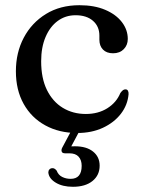

<svg xmlns="http://www.w3.org/2000/svg" viewBox="-20 -499 546 737"><path d="M470.5 -349.5Q470.5 -326 455 -310.2Q439.5 -294.5 414 -294.5Q389 -294.5 375.2 -308.8Q361.5 -323 361.5 -346.5V-362.5Q361.5 -397.5 337 -419Q312.5 -440.5 270 -440.5Q231.5 -440.5 201.8 -418.8Q172 -397 155 -357.2Q138 -317.5 138 -264Q138 -198.5 160.2 -153.5Q182.5 -108.5 221.2 -85Q260 -61.5 309.5 -61.5Q357 -61.5 392 -83.5Q427 -105.5 442 -142Q448 -150 452.2 -153Q456.5 -156 461.5 -156Q468.5 -156 471.2 -150.5Q474 -145 473.5 -137.5Q470 -96 444 -62.2Q418 -28.5 375 -8.5Q332 11.5 276.5 11.5Q207 11.5 153.8 -17.8Q100.5 -47 70.8 -100.2Q41 -153.5 41 -225.5Q41 -297 71.2 -354.2Q101.5 -411.5 156.2 -445.2Q211 -479 285 -479Q342.5 -479 384 -461.2Q425.5 -443.5 448 -414Q470.5 -384.5 470.5 -349.5ZM258 -5.5H290L249.5 70.5L230 64.5Q238 63.5 246.8 63Q255.5 62.5 267.5 62.5Q312 62.5 337.2 82.8Q362.5 103 362.5 137Q362.5 173.5 335 195.8Q307.5 218 260 218Q220 218 194 202.2Q168 186.5 165.5 163.5Q165.5 156 169.5 151.5Q173.5 147 179.5 146.5Q185.5 146 189.8 148.8Q194 151.5 197.5 156Q204 173 218.8 180.2Q233.5 187.5 251 187.5Q293.5 187.5 293.5 137.5Q293.5 115.5 281.8 102.5Q270 89.5 246.5 89.5H230Q219.5 89.5 217 83.2Q214.5 77 218.5 68.5Z"/></svg>

Font: Fraunces 18pt
Style: Regular
Weight: 400
Version: Version 1.000;[b76b70a41]